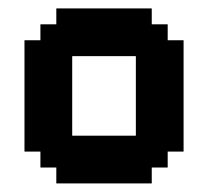

<svg xmlns="http://www.w3.org/2000/svg" viewBox="-20 -427 484 447"><path d="M148.1 -111.1H296.3V-296.3H148.1ZM74.1 -74.1H37V-333.3H74.1V-370.4H111.1V-407.4H333.3V-370.4H370.4V-333.3H407.4V-74.1H370.4V-37H333.3V0H111.1V-37H74.1Z"/></svg>

Font: Jersey 15
Style: Regular
Weight: 400
Designer: Sarah Cadigan-Fried
Version: Version 1.001; ttfautohint (v1.8.4.7-5d5b)